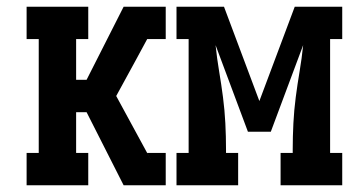

<svg xmlns="http://www.w3.org/2000/svg" viewBox="-20 -550 1040 570"><path d="M59 0V-96H95V-434H59V-530H242V-434H206V-313H237L347 -530H437V-471Q409 -419 381 -367.5Q353 -316 325 -265L375 -173L431 -70L437 -59V0H347L237 -217H206V-96H242V0ZM417 -434 437 -471V-530H472V-434ZM437 0V-59L431 -70L417 -96H472V0Z M504 0V-96H540V-434H504V-530H645L750 -250L855 -530H996V-434H960V-96H996V0H813V-96H849V-106Q849 -145 851 -184Q853 -223 858 -261.5Q863 -300 869.5 -338.5Q876 -377 880 -416L784 -159H716L620 -416Q624 -377 630.5 -338.5Q637 -300 642 -261.5Q647 -223 649 -184Q651 -145 651 -106V-96H687V0Z"/></svg>

Font: Iosevka Slab
Style: Bold
Weight: 700
Monospace: yes
Designer: Belleve Invis
Foundry: Belleve Invis
Version: Version 11.1.1; ttfautohint (v1.8.3)